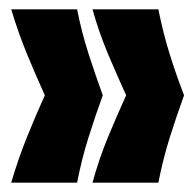

<svg xmlns="http://www.w3.org/2000/svg" viewBox="-20 -470 420 411"><path d="M319 -79H178Q192 -130 211 -176Q230 -222 250 -266Q230 -310 211 -355Q192 -400 178 -450H319Q329 -400 343 -355Q357 -310 374 -266Q358 -222 343.5 -176Q329 -130 319 -79ZM145 -79H4Q19 -130 37.5 -176Q56 -222 76 -266Q56 -310 37.5 -355Q19 -400 4 -450H145Q155 -400 169.5 -355Q184 -310 200 -266Q184 -222 169.5 -176Q155 -130 145 -79Z"/></svg>

Font: Bricolage Grotesque 48pt Condensed Bricolage Grotesque 48pt Condensed Regular
Style: Bold
Weight: 700
Width: 3
Designer: Mathieu Triay
Foundry: Atelier Triay
Version: Version 1.000; ttfautohint (v1.8.4.7-5d5b);gftools[0.9.32]